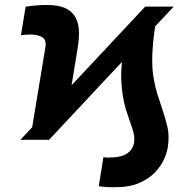

<svg xmlns="http://www.w3.org/2000/svg" viewBox="-20 -573 798 787"><path d="M181.2 0H63.5L111.8 -51.3L166 -378.9Q171.4 -410.6 151.9 -421.1Q132.3 -431.6 106.4 -431.6Q96.7 -431.6 86.4 -430.9Q76.2 -430.2 65.9 -428.7L85 -545.4Q100.6 -548.3 125.7 -550.5Q150.9 -552.7 170.9 -552.7Q221.7 -552.7 250.2 -538.3Q278.8 -523.9 291 -499Q303.2 -474.1 303.7 -443.1Q304.2 -412.1 298.8 -378.9L273.4 -223.6L575.2 -545.9H691.9L615.7 -464.4Q606 -397.5 604.2 -345.2Q602.5 -293 609.9 -252Q616.2 -215.3 625.5 -185.8Q634.8 -156.2 643.6 -130.9Q657.7 -89.8 666.5 -52Q675.3 -14.2 667 35.2Q664.1 53.2 652.1 80.1Q640.1 106.9 615.7 133.1Q591.3 159.2 551.3 176.8Q511.2 194.3 452.1 194.3Q436.5 194.8 419.9 193.8Q403.3 192.9 384.8 190.4L403.8 71.3Q409.2 72.3 415 72.5Q420.9 72.8 423.8 72.8Q476.6 72.8 500.5 56.4Q524.4 40 529.3 12.7Q532.7 -9.3 526.9 -30.8Q521 -52.2 511.7 -77.6Q503.9 -99.1 495.8 -125.2Q487.8 -151.4 482.9 -184.6Q478.5 -211.4 477.1 -243.9Q475.6 -276.4 479.5 -318.8Z"/></svg>

Font: Inter Display Extra Bold
Style: Italic
Weight: 800
Italic angle: -9.39999°
Designer: Rasmus Andersson
Foundry: rsms
Version: Version 4.000;git-4fc901f